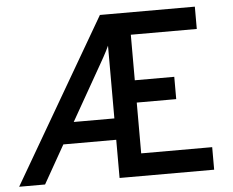

<svg xmlns="http://www.w3.org/2000/svg" viewBox="-66 -759 994 819"><g transform="rotate(-5 430.5 -350.0)"><path d="M-16.5 0 390.5 -700H797V-604.5H514.5V-409.5H683.5V-314H514.5V-96.5H818.5V0H413.5V-163.5H187L94.5 0ZM239.5 -255H413.5V-566.5Q409 -556.5 402.8 -544.2Q396.5 -532 389.8 -519.8Q383 -507.5 377 -497Z"/></g></svg>

Font: Overpass Medium
Style: Regular
Weight: 500
Designer: Delve Withrington, Dave Bailey, Thomas Jockin
Foundry: Delve Fonts LLC
Version: Version 4.000